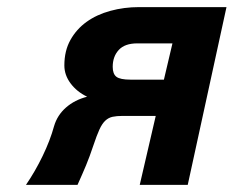

<svg xmlns="http://www.w3.org/2000/svg" viewBox="-20 -520 657 540"><path d="M53 0Q79 -38 100 -81.5Q121 -125 132 -165Q141 -196 165.5 -217.5Q190 -239 225 -248Q196 -262 178.5 -285.5Q161 -309 161 -336Q161 -377 178 -407.5Q195 -438 223.5 -458.5Q252 -479 290.5 -489.5Q329 -500 371 -500H617L508 0H373L418 -194H325Q308 -194 296.5 -191.5Q285 -189 276 -180.5Q267 -172 259.5 -155.5Q252 -139 243 -112Q232 -79 222 -55Q212 -31 198 0ZM465 -398H366Q331 -398 314 -379.5Q297 -361 297 -332Q297 -312 307.5 -304Q318 -296 347 -296H441Z"/></svg>

Font: Perun
Style: Bold Italic
Weight: 700
Italic angle: -12°
Foundry: Copyright (c) Stefan Peev, Context Ltd, 2016
Version: Version 1.027